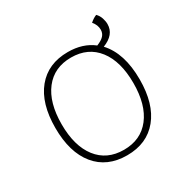

<svg xmlns="http://www.w3.org/2000/svg" viewBox="-142 -711 819 844"><g transform="rotate(-30 267.0 -289.5)"><path d="M481 -250Q481 -126 424.5 -57Q368 12 267 12Q166 12 109.5 -57Q53 -126 53 -250Q53 -374 109.5 -443Q166 -512 267 -512Q343 -512 394 -472Q419 -482 430.5 -494.5Q442 -507 442 -525Q442 -549 424 -570Q441 -585 457 -591Q469 -579 474.5 -562.5Q480 -546 480 -531Q480 -478 416 -453Q481 -383 481 -250ZM449 -250Q449 -360 401 -422Q353 -484 267 -484Q181 -484 133 -422Q85 -360 85 -250Q85 -140 133 -78Q181 -16 267 -16Q353 -16 401 -78Q449 -140 449 -250Z"/></g></svg>

Font: Arima Madurai Thin
Style: Regular
Weight: 250
Designer: Joana Correia and Natanael Gama
Foundry: NDISCOVER
Version: Version 1.019; ttfautohint (v1.5) -l 7 -r 28 -G 50 -x 13 -D 